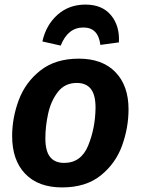

<svg xmlns="http://www.w3.org/2000/svg" viewBox="-20 -802 615 838"><path d="M33 -208Q33 -288 62 -365.5Q91 -443 156.5 -494.5Q222 -546 324 -546Q427 -546 484 -487Q541 -428 541 -325Q541 -245 513 -167Q485 -89 420 -36.5Q355 16 251 16Q147 16 90 -43.5Q33 -103 33 -208ZM397 -332Q397 -388 376.5 -414Q356 -440 315 -440Q263 -440 232.5 -400.5Q202 -361 190 -305.5Q178 -250 178 -198Q178 -143 198.5 -117Q219 -91 260 -91Q334 -91 365 -167Q396 -243 397 -332ZM165 -621Q181 -693 231 -737.5Q281 -782 353 -782Q426 -782 464.5 -735.5Q503 -689 499 -617L418 -606Q409 -682 344 -682Q276 -682 245 -603Z"/></svg>

Font: Fira Sans SemiBold
Style: Italic
Weight: 600
Italic angle: -8°
Designer: bBox Type GmbH & Carrois Corporate GbR & Edenspiekermann AG
Foundry: bBox Type GmbH & Carrois Corporate GbR & Edenspiekermann AG
Version: Version 4.301